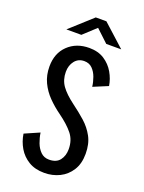

<svg xmlns="http://www.w3.org/2000/svg" viewBox="-163 -948 776 1036"><g transform="rotate(20 225.0 -430.0)"><path d="M225.5 11Q172.5 11 135.5 -11.5Q98.5 -34 77 -70.5Q55.5 -107 49 -150L133.5 -187Q137.5 -158.5 148.2 -130.2Q159 -102 178 -83.5Q197 -65 226 -65Q267.5 -65 287.2 -90.5Q307 -116 307 -154Q307 -205.5 278.5 -241.2Q250 -277 195.5 -316.5Q158.5 -343 126.8 -375.2Q95 -407.5 75.8 -448Q56.5 -488.5 56.5 -539Q56.5 -615 104 -660.5Q151.5 -706 225.5 -706Q276.5 -706 312 -683Q347.5 -660 368.2 -624Q389 -588 395 -549L311 -514Q308 -540.5 298.2 -567.2Q288.5 -594 270.5 -612Q252.5 -630 224 -630Q190 -630 169.8 -604.5Q149.5 -579 149.5 -541.5Q149.5 -496 173.5 -462.2Q197.5 -428.5 248 -391Q287.5 -362 322.5 -331Q357.5 -300 379.5 -259.5Q401.5 -219 401.5 -161.5Q401.5 -105 377 -66.5Q352.5 -28 312.8 -8.5Q273 11 225.5 11ZM74 -757.5 201 -872.5H262L389 -757.5H303L232 -824L160 -757.5Z"/></g></svg>

Font: Trispace Condensed
Style: Regular
Weight: 400
Width: 3
Designer: Tyler Finck
Foundry: Etcetera Type Company
Version: Version 1.210; ttfautohint (v1.8.3)